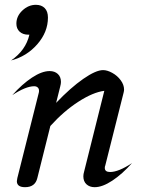

<svg xmlns="http://www.w3.org/2000/svg" viewBox="-20 -771 593 797"><path d="M179 -698Q179 -638 135 -587.5Q91 -537 26 -520Q87 -562 102 -627H98Q75 -627 61.5 -639.5Q48 -652 48 -673Q48 -704 73 -727.5Q98 -751 129 -751Q152 -751 165.5 -737.5Q179 -724 179 -698ZM50 -19Q50 -22 52 -32L141 -386Q142 -389 142 -394Q142 -403 136.5 -408Q131 -413 122 -413Q87 -413 31 -376Q72 -422 113 -449Q154 -476 186 -476Q207 -476 220 -464Q233 -452 233 -431Q233 -423 230 -412L213 -344Q273 -407 325.5 -443.5Q378 -480 408 -480Q425 -480 446 -468.5Q467 -457 481 -438Q495 -419 495 -399Q495 -394 493 -386L417 -84Q415 -80 415 -74Q415 -57 437 -57Q472 -57 528 -94Q487 -48 446 -21Q405 6 373 6Q352 6 339 -6Q326 -18 326 -39Q326 -48 329 -58L413 -394Q366 -388 305 -348.5Q244 -309 189 -248L135 -32Q126 6 84 6Q50 6 50 -19Z"/></svg>

Font: Srisakdi
Style: Bold
Weight: 700
Designer: Cadson Demak Co.,Ltd.
Foundry: Cadson Demak Co.,Ltd.
Version: Version 1.000